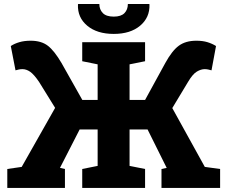

<svg xmlns="http://www.w3.org/2000/svg" viewBox="-20 -917 1108 937"><path d="M15.6 0V-92.3L85.9 -102.5L249 -390.6L170.4 -517.6Q145.5 -554.2 127 -566.9Q108.4 -579.6 89.4 -579.6Q80.6 -579.6 72.3 -577.9Q64 -576.2 55.7 -573.7L32.7 -692.4Q50.3 -704.1 74.5 -711.2Q98.6 -718.3 129.4 -718.3Q181.6 -718.3 213.4 -693.8Q245.1 -669.4 280.3 -609.4L381.8 -429.2H456.5V-603L381.3 -618.2V-710.9H688V-618.2L612.3 -603V-429.2H688L786.6 -609.4Q819.8 -669.9 853 -694.1Q886.2 -718.3 938.5 -718.3Q969.2 -718.3 992.4 -711.2Q1015.6 -704.1 1034.2 -692.4L1012.2 -573.7Q1003.9 -576.2 995.6 -577.9Q987.3 -579.6 979 -579.6Q960.9 -579.6 940.7 -567.6Q920.4 -555.7 897.9 -517.6L820.8 -389.6L979.5 -102.5L1054.2 -92.3V0H768.1V-92.3L793.9 -97.7L793 -98.6L700.2 -285.2H612.3V-107.4L688 -92.3V0H381.3V-92.3L456.5 -107.4V-285.2H368.7L273.9 -100.1L272.9 -97.7L296.9 -92.3V0ZM535.2 -751.5Q453.6 -751.5 405.8 -791.5Q357.9 -831.5 360.4 -894.5L361.3 -897.5H464.8Q464.8 -870.6 481.7 -853.3Q498.5 -835.9 535.2 -835.9Q570.8 -835.9 587.4 -853Q604 -870.1 604 -897.5H708.5L709.5 -894.5Q711.4 -831.5 663.8 -791.5Q616.2 -751.5 535.2 -751.5Z"/></svg>

Font: Roboto Slab ExtraBold
Style: Regular
Weight: 800
Designer: Google
Version: Version 2.001; ttfautohint (v1.8.3)